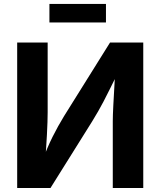

<svg xmlns="http://www.w3.org/2000/svg" viewBox="-20 -940 802 960"><path d="M543.9 0V-334.5Q543.9 -361.8 546.6 -413.8Q549.3 -465.8 552.7 -523.4L556.2 -587.4H575.2Q522.9 -481 498 -433.1Q473.1 -385.3 441.4 -334L232.4 0H65.9V-727.5H218.3V-378.4Q218.3 -335.9 214.6 -266.1Q210.9 -196.3 205.6 -132.8H190.4Q216.3 -202.6 242.9 -255.9Q269.5 -309.1 300.3 -359.4L530.3 -727.5H696.3V0ZM509.8 -827.6H227.1V-920.4H509.8Z"/></svg>

Font: Inter RS Variable
Style: Regular
Weight: 400
Designer: Rasmus Andersson (customised by Maria Ramos and Noel Pretorius)
Foundry: rsms
Version: Version 3.001;Glyphs 3.2.3 (3260)